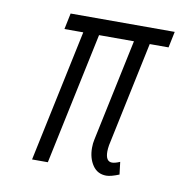

<svg xmlns="http://www.w3.org/2000/svg" viewBox="-63 -550 619 623"><g transform="rotate(10 247.0 -239.0)"><path d="M265 -71Q265 -86 268 -99L339 -435H224L132 0H80L172 -435H110L121 -488H464L453 -435H391L318 -89Q316 -77 316 -68Q316 -35 337 -35Q347 -35 363 -42L368 -1Q341 10 326 10Q297 10 281 -13.5Q265 -37 265 -71Z"/></g></svg>

Font: Decalotype Light Italic
Style: Regular
Weight: 300
Italic angle: -12°
Designer: Alfredo Marco Pradil
Foundry: Alfredo Marco Pradil
Version: Version 1.0